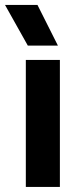

<svg xmlns="http://www.w3.org/2000/svg" viewBox="-44 -736 314 756"><path d="M57.7 -500H191.8V0H57.7ZM-24.2 -716.5H103.6L184 -556.5H65.5Z"/></svg>

Font: TASA Orbiter VF Text
Style: Regular
Weight: 400
Designer: Weizhong Zhang
Foundry: 本地遙控
Version: Version 1.001;Glyphs 3.2 (3192)